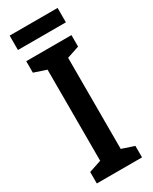

<svg xmlns="http://www.w3.org/2000/svg" viewBox="-222 -920 774 971"><g transform="rotate(-30 165.0 -434.0)"><path d="M297 0H33V-67L105 -91V-623L33 -647V-714H297V-647L225 -623V-91L297 -67ZM305 -868V-784H25V-868Z"/></g></svg>

Font: Noto Sans Myanmar UI Condensed SemiBold
Style: Regular
Weight: 600
Width: 3
Designer: Monotype Design Team
Foundry: Monotype Imaging Inc.
Version: Version 2.103; ttfautohint (v1.8.4.7-5d5b)